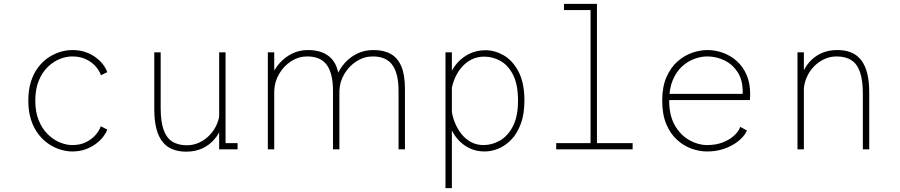

<svg xmlns="http://www.w3.org/2000/svg" viewBox="-20 -770 4640 990"><path d="M352.5 11Q323.5 11 292 1.5Q260.5 -8 231 -27.8Q201.5 -47.5 177.8 -78.5Q154 -109.5 140 -152.2Q126 -195 126 -251Q126 -307.5 140 -350.5Q154 -393.5 177.8 -424.2Q201.5 -455 231 -474.2Q260.5 -493.5 292 -502.8Q323.5 -512 352.5 -512Q391 -512 421.5 -501.2Q452 -490.5 475 -473Q498 -455.5 512.5 -435.8Q527 -416 533 -398L500.5 -382Q493 -404.5 473.8 -427Q454.5 -449.5 424 -464.2Q393.5 -479 352.5 -479Q321.5 -479 288.2 -465.8Q255 -452.5 226.2 -424.8Q197.5 -397 179.8 -353.8Q162 -310.5 162 -251Q162 -192 179.8 -149Q197.5 -106 226.2 -77.8Q255 -49.5 288.2 -35.8Q321.5 -22 352.5 -22Q394 -22 424.5 -37.5Q455 -53 474 -75.5Q493 -98 499.5 -119L533 -102Q528 -86.5 513.8 -67Q499.5 -47.5 476.2 -29.8Q453 -12 422 -0.5Q391 11 352.5 11Z M940 12Q900.5 12 869.8 -0.2Q839 -12.5 818 -38.8Q797 -65 786.2 -107Q775.5 -149 775.5 -208V-500H808.5V-213Q808.5 -144.5 823 -102.2Q837.5 -60 867.5 -40.5Q897.5 -21 944 -21Q976 -21 1005.8 -34.2Q1035.5 -47.5 1059.2 -71.5Q1083 -95.5 1097.5 -127.8Q1112 -160 1113.5 -198H1137Q1137 -156.5 1123.8 -118.8Q1110.5 -81 1085.2 -51.5Q1060 -22 1023.5 -5Q987 12 940 12ZM1110 0V-90.5V-500H1143V-17L1128 -32H1205V0Z M2035 0V-302Q2035 -390 2003.5 -434.5Q1972 -479 1902 -479Q1858 -479 1819.5 -454.8Q1781 -430.5 1756.5 -390.2Q1732 -350 1730 -302H1701Q1701.5 -340 1716 -377.2Q1730.5 -414.5 1757.5 -445Q1784.5 -475.5 1822 -493.8Q1859.5 -512 1906 -512Q1959 -512 1995 -491.8Q2031 -471.5 2049.5 -427.5Q2068 -383.5 2068 -312V0ZM1361 0V-500H1394V-389V0ZM1697 0V-302Q1697 -390 1665.5 -434.5Q1634 -479 1564 -479Q1520 -479 1482 -454.8Q1444 -430.5 1420 -390.2Q1396 -350 1394 -302H1365Q1365.5 -340 1380.2 -377.2Q1395 -414.5 1422.2 -445Q1449.5 -475.5 1486.5 -493.8Q1523.5 -512 1568 -512Q1647.5 -512 1688.8 -468.2Q1730 -424.5 1730 -332V0Z M2277 200V-500H2310V-429V200ZM2479 11Q2433.5 11 2397.8 -7.2Q2362 -25.5 2337 -55.8Q2312 -86 2299 -123.5Q2286 -161 2286 -199L2308 -205Q2312 -172 2324.8 -139.5Q2337.5 -107 2358.2 -80.5Q2379 -54 2407.8 -38Q2436.5 -22 2473 -22Q2517.5 -22 2558.2 -45.5Q2599 -69 2625 -119.5Q2651 -170 2651 -251Q2651 -333.5 2626 -383.2Q2601 -433 2561.2 -455.5Q2521.5 -478 2477 -478Q2440.5 -478 2411.5 -463.2Q2382.5 -448.5 2361 -423.8Q2339.5 -399 2326.2 -368.5Q2313 -338 2308 -307L2286 -312Q2286 -348.5 2300 -383.8Q2314 -419 2340 -447.8Q2366 -476.5 2402.5 -493.8Q2439 -511 2484 -511Q2532 -511 2578 -484.2Q2624 -457.5 2654 -400Q2684 -342.5 2684 -251Q2684 -182.5 2665.8 -132.8Q2647.5 -83 2617.5 -51.2Q2587.5 -19.5 2551.2 -4.2Q2515 11 2479 11Z M2848 0V-32H3025V-718H2888V-750H3058V-32H3242V0Z M3625.5 11Q3587 11 3546.5 -3.2Q3506 -17.5 3471.5 -48.5Q3437 -79.5 3415.8 -129.5Q3394.5 -179.5 3394.5 -251Q3394.5 -322.5 3416.5 -372.5Q3438.5 -422.5 3473.5 -453.2Q3508.5 -484 3549.2 -498Q3590 -512 3627.5 -512Q3669 -512 3708.5 -497.5Q3748 -483 3779.5 -454.8Q3811 -426.5 3829.5 -384.2Q3848 -342 3848 -286.5Q3848 -280 3847.8 -270.2Q3847.5 -260.5 3846.5 -254H3419V-286H3809.5Q3809.5 -290.5 3809.5 -292.2Q3809.5 -294 3809.5 -298.5Q3809.5 -358.5 3783 -398.8Q3756.5 -439 3714.5 -459Q3672.5 -479 3626.5 -479Q3594.5 -479 3560.2 -466.5Q3526 -454 3496.5 -427Q3467 -400 3448.8 -356.5Q3430.5 -313 3430.5 -251Q3430.5 -173.5 3460.2 -122.8Q3490 -72 3535 -47Q3580 -22 3625.5 -22Q3672 -22 3707.5 -36Q3743 -50 3766 -71.5Q3789 -93 3797 -116L3831.5 -97Q3824 -79 3806.2 -60Q3788.5 -41 3761.8 -25Q3735 -9 3700.8 1Q3666.5 11 3625.5 11Z M4092 0V-500H4125V-402V0ZM4429 0V-287Q4429 -355.5 4414.5 -397.8Q4400 -440 4370 -459.5Q4340 -479 4293.5 -479Q4261.5 -479 4231.8 -465.8Q4202 -452.5 4178.2 -428.5Q4154.5 -404.5 4140 -372.2Q4125.5 -340 4124 -302H4100.5Q4100.5 -343.5 4113.8 -381.2Q4127 -419 4152.2 -448.5Q4177.5 -478 4214 -495Q4250.5 -512 4297.5 -512Q4337.5 -512 4368 -499.8Q4398.5 -487.5 4419.5 -461.2Q4440.5 -435 4451.2 -393.2Q4462 -351.5 4462 -292V0Z"/></svg>

Font: Trispace Thin
Style: Regular
Weight: 100
Designer: Tyler Finck
Foundry: Etcetera Type Company
Version: Version 1.210